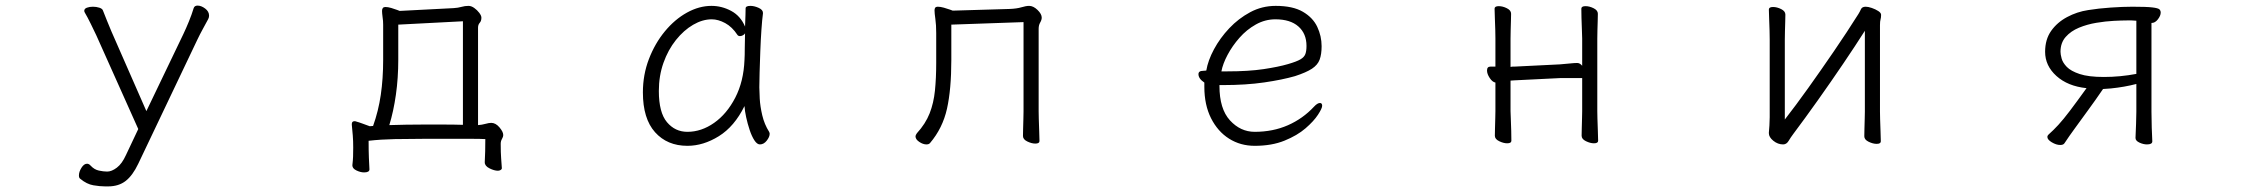

<svg xmlns="http://www.w3.org/2000/svg" viewBox="-20 -505 8040 686"><path d="M356 161Q337 161 313.5 157Q290 153 267 134Q262 131 262 122Q262 109 271 94.5Q280 80 291 80Q298 80 304 87Q317 101 333.5 104.5Q350 108 363 108Q379 108 397.5 94Q416 80 430 49L474 -44L324 -379Q317 -394 304.5 -419.5Q292 -445 283 -460Q281 -464 281 -466Q281 -474 290.5 -477.5Q300 -481 312 -481Q324 -481 335 -477.5Q346 -474 348 -467Q355 -449 362.5 -430.5Q370 -412 378 -393L503 -108L635 -383Q645 -404 655 -428.5Q665 -453 672 -476Q675 -485 686 -485Q699 -485 713 -474.5Q727 -464 727 -449Q727 -443 724 -437Q716 -422 705 -402Q694 -382 685 -363L474 80Q454 122 429 141.5Q404 161 366 161Z M1773 96Q1773 100 1768.5 102.5Q1764 105 1759 105Q1746 105 1729 96.5Q1712 88 1712 75V74Q1713 57 1713.5 35.5Q1714 14 1714 -8Q1696 -9 1669 -9Q1642 -9 1612 -9H1493Q1440 -9 1390.5 -8Q1341 -7 1297 -2Q1297 34 1298 58.5Q1299 83 1300 100Q1300 111 1281 111Q1268 111 1253.5 104Q1239 97 1239 86V85Q1241 68 1241.5 54.5Q1242 41 1242 22Q1242 -2 1240.5 -20.5Q1239 -39 1237 -59V-62Q1237 -72 1247 -72Q1250 -72 1252 -71Q1263 -68 1275 -63.5Q1287 -59 1301 -54L1313 -55Q1332 -108 1340.5 -166Q1349 -224 1349 -291V-386Q1349 -402 1349 -416.5Q1349 -431 1347 -443Q1346 -451 1345.5 -456.5Q1345 -462 1345 -466Q1345 -480 1357 -480Q1366 -480 1378 -476.5Q1390 -473 1399 -469.5Q1408 -466 1408 -466L1601 -476Q1617 -477 1629 -480.5Q1641 -484 1654 -484Q1664 -484 1674.5 -476.5Q1685 -469 1692.5 -459Q1700 -449 1700 -442Q1700 -430 1694 -423.5Q1688 -417 1688 -406V-58Q1702 -59 1714.5 -62.5Q1727 -66 1735 -66Q1751 -66 1764.5 -50Q1778 -34 1778 -23Q1778 -16 1773.5 -8.5Q1769 -1 1769 9Q1769 41 1770.5 60Q1772 79 1773 95ZM1634 -429 1403 -417V-292Q1403 -226 1394.5 -166.5Q1386 -107 1371 -58Q1399 -59 1431 -59.5Q1463 -60 1492 -60Q1528 -60 1565.5 -60Q1603 -60 1634 -59Z M2706 -457Q2703 -435 2700.5 -398.5Q2698 -362 2696.5 -321.5Q2695 -281 2694 -246Q2693 -211 2693 -193Q2693 -180 2694.5 -152.5Q2696 -125 2703.5 -93Q2711 -61 2728 -34Q2730 -30 2730 -27Q2730 -16 2719.5 -2.5Q2709 11 2695 11Q2685 11 2675.5 -3.5Q2666 -18 2658.5 -40.5Q2651 -63 2646 -86Q2641 -109 2640 -126Q2604 -53 2548.5 -18.5Q2493 16 2436 16Q2364 16 2320.5 -32.5Q2277 -81 2277 -175Q2277 -238 2298.5 -294Q2320 -350 2355.5 -393Q2391 -436 2434.5 -460Q2478 -484 2522 -484Q2559 -484 2592.5 -466Q2626 -448 2642 -410Q2643 -433 2643.5 -450.5Q2644 -468 2644 -475Q2644 -484 2661 -484Q2675 -484 2690.5 -477Q2706 -470 2706 -459ZM2642 -386Q2640 -382 2634.5 -379Q2629 -376 2624 -376Q2618 -376 2615 -380Q2596 -409 2571 -422.5Q2546 -436 2523 -436Q2490 -436 2456.5 -416.5Q2423 -397 2395 -362Q2367 -327 2350.5 -280.5Q2334 -234 2334 -180Q2334 -103 2363 -68.5Q2392 -34 2436 -34Q2486 -34 2531.5 -66Q2577 -98 2607 -156Q2637 -214 2640 -291Q2641 -306 2641 -333.5Q2641 -361 2642 -386Z M3637 -426 3379 -417V-291Q3379 -186 3363.5 -116.5Q3348 -47 3303 6Q3299 11 3290 11Q3278 11 3264.5 2Q3251 -7 3251 -18Q3251 -22 3256 -29Q3287 -63 3301.5 -100Q3316 -137 3320.5 -181.5Q3325 -226 3325 -281V-387Q3325 -416 3322 -437Q3319 -458 3319 -468Q3319 -473 3321 -477Q3324 -481 3331 -481Q3340 -481 3352.5 -477.5Q3365 -474 3374.5 -470.5Q3384 -467 3384 -467L3587 -473Q3613 -474 3629.5 -479Q3646 -484 3657 -484Q3672 -484 3687 -469.5Q3702 -455 3702 -442Q3702 -434 3696.5 -424.5Q3691 -415 3691 -402V-107Q3691 -101 3691.5 -80Q3692 -59 3693 -36Q3694 -13 3694 -1Q3694 8 3679 8Q3666 8 3650.5 0.5Q3635 -7 3635 -19Q3635 -27 3635.5 -45Q3636 -63 3636.5 -81Q3637 -99 3637 -107Z M4337 -201V-198Q4337 -116 4374.5 -75Q4412 -34 4463 -34Q4528 -34 4581.5 -57.5Q4635 -81 4675 -124Q4687 -137 4696 -137Q4704 -137 4704 -127Q4704 -118 4689 -95Q4674 -72 4644.5 -46.5Q4615 -21 4569.5 -2.5Q4524 16 4463 16Q4412 16 4371.5 -9.5Q4331 -35 4307 -82.5Q4283 -130 4283 -195V-210Q4262 -224 4262 -240Q4262 -252 4279 -252Q4281 -252 4285.5 -252.5Q4290 -253 4290 -253Q4296 -289 4317.5 -329Q4339 -369 4372 -404Q4405 -439 4447 -461.5Q4489 -484 4538 -484Q4599 -484 4635 -463Q4671 -442 4686.5 -409Q4702 -376 4702 -340Q4702 -311 4695 -292Q4688 -273 4667.5 -259.5Q4647 -246 4607 -233Q4562 -220 4497 -210.5Q4432 -201 4349 -201ZM4365 -250Q4441 -250 4494.5 -258Q4548 -266 4582 -276Q4613 -285 4626.5 -293Q4640 -301 4644 -312Q4648 -323 4648 -341Q4648 -385 4619 -410.5Q4590 -436 4537 -436Q4500 -436 4467 -417.5Q4434 -399 4408.5 -370Q4383 -341 4366 -309Q4349 -277 4344 -250Z M5633 -226H5554L5392 -218Q5388 -218 5384.5 -217.5Q5381 -217 5377 -217V-108Q5377 -102 5378 -81Q5379 -60 5379.5 -37Q5380 -14 5380 -2Q5380 7 5365 7Q5352 7 5336.5 -0.5Q5321 -8 5321 -20Q5321 -28 5321.5 -46.5Q5322 -65 5322.5 -83Q5323 -101 5323 -108V-210Q5312 -212 5302.5 -226.5Q5293 -241 5293 -253Q5293 -267 5305 -267H5323V-367Q5323 -377 5322.5 -398Q5322 -419 5321 -441Q5320 -463 5320 -474Q5320 -483 5335 -483Q5349 -483 5364 -475.5Q5379 -468 5379 -456Q5379 -448 5378.5 -431.5Q5378 -415 5377.5 -397Q5377 -379 5377 -367V-266Q5381 -267 5384.5 -267Q5388 -267 5391 -267L5553 -275Q5568 -276 5586.5 -278Q5605 -280 5615 -280Q5625 -280 5633 -270V-367Q5633 -377 5632 -398Q5631 -419 5630.5 -441Q5630 -463 5630 -474Q5630 -483 5645 -483Q5659 -483 5674 -475.5Q5689 -468 5689 -456Q5689 -448 5688.5 -431.5Q5688 -415 5687.5 -397Q5687 -379 5687 -367V-108Q5687 -102 5687.5 -81Q5688 -60 5689 -37Q5690 -14 5690 -2Q5690 7 5675 7Q5662 7 5646.5 -0.5Q5631 -8 5631 -20Q5631 -28 5631.5 -46.5Q5632 -65 5632.5 -83Q5633 -101 5633 -108Z M6643 -395Q6610 -343 6566 -278Q6522 -213 6475.5 -147.5Q6429 -82 6387 -26Q6378 -14 6370.5 -1.5Q6363 11 6351 11Q6332 11 6316 -2Q6300 -15 6300 -29V-31Q6301 -40 6302 -57Q6303 -74 6303 -86V-364Q6303 -374 6302.5 -395Q6302 -416 6301 -438Q6300 -460 6300 -471Q6300 -480 6315 -480Q6329 -480 6344 -472.5Q6359 -465 6359 -453Q6359 -445 6358.5 -428.5Q6358 -412 6357.5 -394Q6357 -376 6357 -364V-78Q6396 -128 6441 -191Q6486 -254 6532.5 -322Q6579 -390 6620 -455Q6625 -463 6629 -472Q6633 -481 6646 -481Q6655 -481 6668 -476.5Q6681 -472 6691 -465.5Q6701 -459 6701 -452Q6701 -442 6699 -435.5Q6697 -429 6697 -415V-106Q6697 -100 6697.5 -79Q6698 -58 6699 -35Q6700 -12 6700 0Q6700 9 6685 9Q6672 9 6656.5 1.5Q6641 -6 6641 -18Q6641 -26 6641.5 -44.5Q6642 -63 6642.5 -81Q6643 -99 6643 -106Z M7610 -13Q7611 -35 7612 -63Q7613 -91 7613 -106V-205Q7571 -194 7522 -189L7494 -187Q7466 -146 7441 -112Q7416 -78 7393 -46Q7384 -34 7374 -19.5Q7364 -5 7356 7Q7352 13 7341 13Q7327 13 7311 3.5Q7295 -6 7295 -16Q7295 -20 7299 -24Q7317 -40 7334.5 -59Q7352 -78 7375.5 -109Q7399 -140 7435 -190Q7368 -197 7327.5 -233.5Q7287 -270 7287 -320Q7287 -364 7308.5 -394.5Q7330 -425 7365.5 -444Q7401 -463 7441 -469Q7478 -475 7521.5 -478Q7565 -481 7599 -481Q7649 -481 7670 -478.5Q7691 -476 7695.5 -471.5Q7700 -467 7700 -460Q7700 -449 7690 -436Q7680 -423 7668 -423H7667V-106Q7667 -81 7668 -49Q7669 -17 7670 0Q7670 11 7651 11Q7638 11 7624 4.5Q7610 -2 7610 -12ZM7613 -431Q7605 -432 7596.5 -432Q7588 -432 7579 -432Q7561 -432 7532 -430.5Q7503 -429 7470 -423.5Q7437 -418 7408 -406Q7379 -394 7360.5 -373Q7342 -352 7342 -320Q7342 -311 7346 -296Q7350 -281 7364.5 -266Q7379 -251 7410.5 -240.5Q7442 -230 7497 -230Q7555 -230 7613 -241Z"/></svg>

Font: Moon Stars Kai T Light
Style: Regular
Weight: 300
Designer: GuiWonder
Version: Version 1.101